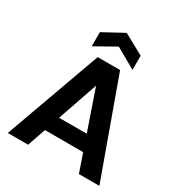

<svg xmlns="http://www.w3.org/2000/svg" viewBox="-210 -1067 1136 1211"><g transform="rotate(30 358.0 -461.0)"><path d="M440 -698 692 0H543L328 -624H388L173 0H25L277 -698ZM168 -245H538L574 -133H132ZM507 -738 359 -822 210 -738V-841L359 -922L507 -841Z"/></g></svg>

Font: Parkinsans Light SemiBold
Style: Regular
Weight: 600
Version: Version 1.000